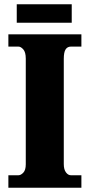

<svg xmlns="http://www.w3.org/2000/svg" viewBox="-20 -874 416 894"><path d="M19 0V-58H66Q77 -58 88.5 -70Q100 -82 100 -109V-601Q100 -631 88.5 -644Q77 -657 66 -657H19V-714H359V-657H310Q294 -657 285.5 -644Q277 -631 277 -600V-110Q277 -85 287 -71.5Q297 -58 310 -58H359V0ZM58 -768V-854H314V-768Z"/></svg>

Font: Noto Serif Condensed Black
Style: Regular
Weight: 900
Width: 3
Designer: Monotype Design Team
Foundry: Monotype Imaging Inc.
Version: Version 2.015; ttfautohint (v1.8.4.7-5d5b)